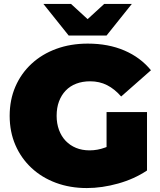

<svg xmlns="http://www.w3.org/2000/svg" viewBox="-20 -937 809 973"><path d="M420 16Q335 16 263.5 -10.5Q192 -37 139.5 -86Q87 -135 58 -202Q29 -269 29 -350Q29 -431 58 -498Q87 -565 140 -614Q193 -663 265.5 -689.5Q338 -716 425 -716Q529 -716 610.5 -681Q692 -646 745 -581L594 -448Q561 -486 522.5 -505.5Q484 -525 437 -525Q398 -525 366.5 -513Q335 -501 313 -478Q291 -455 279 -423Q267 -391 267 -350Q267 -311 279 -278.5Q291 -246 313 -223Q335 -200 365.5 -187.5Q396 -175 434 -175Q474 -175 512 -189Q516 -190 520 -192V-369H725V-73Q661 -30 579 -7Q497 16 420 16ZM328 -757 200 -917H340L424 -840L508 -917H648L520 -757Z"/></svg>

Font: Montserrat Thin Black
Style: Regular
Weight: 900
Version: Version 9.000